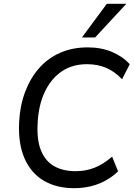

<svg xmlns="http://www.w3.org/2000/svg" viewBox="-20 -976 702 1005"><path d="M368 9Q276 9 209.5 -30Q143 -69 109 -145.5Q75 -222 80 -334Q84 -421 111 -493.5Q138 -566 184 -618.5Q230 -671 294.5 -699.5Q359 -728 439 -728Q509 -728 565.5 -704.5Q622 -681 659 -640L619 -561Q580 -602 535.5 -621Q491 -640 435 -640Q358 -640 302 -601.5Q246 -563 213.5 -493Q181 -423 177 -330Q172 -244 194.5 -188.5Q217 -133 263 -106.5Q309 -80 376 -80Q428 -80 473.5 -97.5Q519 -115 567 -156L598 -79Q568 -50 531 -30Q494 -10 453 -0.5Q412 9 368 9ZM409 -780 539 -956H641L478 -780Z"/></svg>

Font: Nunitoga
Style: Medium Italic
Weight: 500
Italic angle: -9°
Designer: Vernon Adams
Foundry: Vernon Adams
Version: Version 1.0